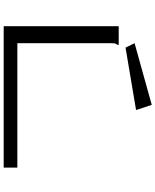

<svg xmlns="http://www.w3.org/2000/svg" viewBox="79 -921 842 1040"><g transform="rotate(90 500.0 -401.0)"><path d="M122 -623H223V-616Q217 -610 215.5 -603Q214 -596 214 -579V-74H888V0H122ZM238 -660 214 -709 548 -802 576 -717Z"/></g></svg>

Font: Inconsolata UltraExpanded
Style: Regular
Weight: 400
Width: 9
Monospace: yes
Designer: Raph Levien, Cyreal, Brenton Simpson
Foundry: Raph Levien, Cyreal, Google
Version: Version 3.000; ttfautohint (v1.8.2.53-6de2)